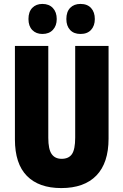

<svg xmlns="http://www.w3.org/2000/svg" viewBox="-20 -1014 628 978"><path d="M533 -308Q533 -184 471 -120Q409 -56 292 -56Q178 -56 117 -118Q56 -180 56 -304V-780H226V-312Q226 -254 243 -229.5Q260 -205 294 -205Q330 -205 346.5 -229Q363 -253 363 -313V-780H533ZM125 -917Q125 -954 144.5 -974Q164 -994 196 -994Q230 -994 249.5 -973Q269 -952 269 -917Q269 -883 249.5 -862Q230 -841 196 -841Q164 -841 144.5 -861Q125 -881 125 -917ZM318 -917Q318 -954 337.5 -974Q357 -994 390 -994Q425 -994 444 -973Q463 -952 463 -917Q463 -883 444 -862Q425 -841 390 -841Q356 -841 337 -861.5Q318 -882 318 -917Z"/></svg>

Font: Noto Sans Malayalam UI ExtraCondensed Black
Style: Regular
Weight: 900
Width: 2
Designer: Jelle Bosma - Monotype Design Team
Foundry: Monotype Imaging Inc.
Version: Version 2.104; ttfautohint (v1.8.4.7-5d5b)